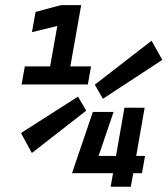

<svg xmlns="http://www.w3.org/2000/svg" viewBox="-20 -713 640 733"><path d="M402.3 0 411.6 -51.8H254.4L255.4 -53.2L334.5 -285.6H413.6L356.4 -117.7H422.9L455.1 -301.8H532.2L500 -117.7H533.7L522 -51.8H488.8L479.5 0ZM62.5 -390.6 74.7 -459.5H171.4L198.7 -613.8L102.1 -590.3L115.7 -667.5L212.9 -693.4H290L248.5 -459.5H327.6L315.4 -390.6ZM373 -335.9 341.8 -389.6 558.6 -557.6 599.6 -484.4ZM101.6 -128.9 60.1 -205.1 277.8 -344.2 309.1 -290.5Z"/></svg>

Font: Cascadia Code NF
Style: Italic
Weight: 400
Italic angle: -10°
Monospace: yes
Designer: Aaron Bell
Foundry: Saja Typeworks
Version: Version 2404.023; ttfautohint (v1.8.4)